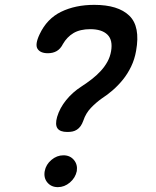

<svg xmlns="http://www.w3.org/2000/svg" viewBox="-20 -760 640 790"><path d="M164 -56Q169 -83 191.5 -102Q214 -121 241 -121Q268 -121 284 -102Q300 -83 296 -56Q290 -28 267.5 -9Q245 10 218 10Q191 10 175 -9Q159 -28 164 -56ZM143 -619Q173 -683 231.5 -711.5Q290 -740 368 -740Q466 -740 512 -695.5Q558 -651 540 -551Q534 -516 519.5 -486Q505 -456 485.5 -432Q466 -408 443.5 -388.5Q421 -369 399 -355Q375 -338 354 -316Q333 -294 323 -264Q318 -250 311.5 -241Q305 -232 296.5 -226.5Q288 -221 278.5 -219Q269 -217 257 -217Q227 -217 216.5 -232Q206 -247 215 -279Q226 -316 252.5 -348.5Q279 -381 315 -404Q338 -419 358 -434.5Q378 -450 394.5 -468Q411 -486 422 -506Q433 -526 437 -549Q445 -595 422 -617.5Q399 -640 351 -640Q331 -640 313.5 -636Q296 -632 282.5 -624Q269 -616 258 -604.5Q247 -593 239 -579Q229 -559 213.5 -550Q198 -541 177 -541Q146 -541 134.5 -559Q123 -577 143 -619Z"/></svg>

Font: Maple Mono Medium
Style: Italic
Weight: 500
Italic angle: -10°
Monospace: yes
Designer: subframe7536
Version: Version 7.000